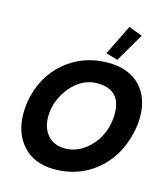

<svg xmlns="http://www.w3.org/2000/svg" viewBox="-127 -971 949 1084"><g transform="rotate(15 347.0 -429.0)"><path d="M672 -299Q639 -156 535 -70Q432 14 292 14Q172 14 105 -62Q42 -132 42 -248Q42 -276 47 -314Q73 -463 177 -554Q284 -646 432 -646Q553 -646 621 -575Q684 -507 684 -396Q684 -348 672 -299ZM534 -312Q541 -344 541 -377Q541 -518 402 -518Q312 -518 244 -435Q182 -356 182 -264Q182 -199 216 -159Q254 -115 319 -115Q396 -115 458 -175Q516 -230 534 -312ZM494 -872 574 -842 476 -675 407 -695ZM494 -872 574 -842 476 -675 407 -695Z"/></g></svg>

Font: GFS Neohellenic Rg
Style: Bold Italic
Weight: 700
Italic angle: -12°
Designer: Designed by Takis Katsoulidis and George D. Matthiopoulos.
Foundry: Designed by Takis Katsoulidis and George D. Matthiopoulos.
Version: Version 1.0